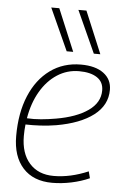

<svg xmlns="http://www.w3.org/2000/svg" viewBox="-56 -831 562 881"><g transform="rotate(5 225.5 -390.5)"><path d="M389 -26Q351 -9 306 0.5Q261 10 218 10Q131 10 83 -43Q35 -96 35 -190Q35 -296 68 -375Q101 -454 161.5 -498Q222 -542 303 -542Q370 -542 407.5 -514Q445 -486 445 -438Q445 -367 384 -320.5Q323 -274 214 -255Q178 -249 141.5 -247Q105 -245 73 -246Q70 -220 70 -193Q70 -113 110.5 -67.5Q151 -22 222 -22Q299 -22 381 -57ZM297 -511Q242 -511 196.5 -481.5Q151 -452 120 -399Q89 -346 77 -275Q108 -273 142 -276Q176 -279 210 -285Q303 -301 356.5 -338.5Q410 -376 410 -432Q410 -471 380 -491Q350 -511 297 -511ZM232 -597 144 -791H181L262 -597ZM357 -597 269 -791H306L387 -597Z"/></g></svg>

Font: Georama ExtraLight
Style: Italic
Weight: 200
Italic angle: -9°
Designer: Jean-Baptiste Levee
Foundry: Production Type
Version: Version 1.000